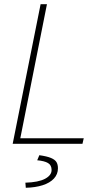

<svg xmlns="http://www.w3.org/2000/svg" viewBox="-20 -680 472 908"><path d="M40 0 172 -660H202L76 -26H376L370 0ZM102 208 100 184Q162 182 193 165.5Q224 149 224 124Q224 101 207 91Q190 81 156 78L166 54Q202 59 221 67Q240 75 247 86.5Q254 98 254 116Q254 144 235 164.5Q216 185 181.5 196Q147 207 102 208Z"/></svg>

Font: Source Sans Variable
Style: Italic
Weight: 200
Italic angle: -11°
Designer: Paul D. Hunt
Foundry: Adobe Systems Incorporated
Version: Version 3.006;hotconv 1.0.111;makeotfexe 2.5.65597